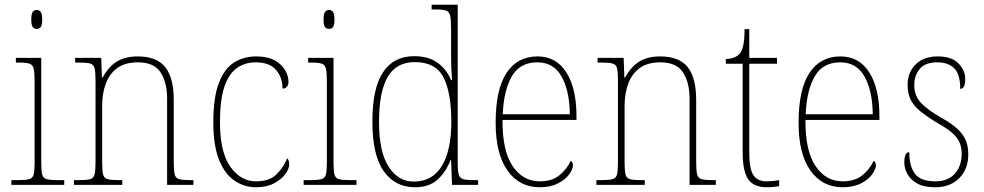

<svg xmlns="http://www.w3.org/2000/svg" viewBox="-20 -780 4152 810"><path d="M135 -658Q124 -658 118 -666Q112 -674 112 -698Q112 -721 118 -729.5Q124 -738 135 -738Q146 -738 152 -729.5Q158 -721 158 -698Q158 -674 152 -666Q146 -658 135 -658ZM28 0V-20H53Q87 -20 102.5 -24Q118 -28 122 -44Q126 -60 126 -95V-438Q126 -474 122 -490.5Q118 -507 104 -511.5Q90 -516 61 -516H47V-536H154V-95Q154 -60 158 -44Q162 -28 177.5 -24Q193 -20 227 -20H251V0Z M292 0V-20H310Q344 -20 359.5 -24Q375 -28 379 -44Q383 -60 383 -95V-442Q383 -476 379 -492Q375 -508 360.5 -512Q346 -516 316 -516H297V-536H407L410 -453H413Q439 -500 474 -521Q509 -542 561 -542Q641 -542 677 -497Q713 -452 713 -359V-95Q713 -60 717 -44Q721 -28 736.5 -24Q752 -20 785 -20H796V0H685V-365Q685 -432 657.5 -474.5Q630 -517 562 -517Q508 -517 475 -493Q442 -469 426.5 -427.5Q411 -386 411 -334V-95Q411 -60 415 -44Q419 -28 434.5 -24Q450 -20 484 -20H496V0Z M1060 10Q1010 10 969 -18Q928 -46 904 -106Q880 -166 880 -263Q880 -370 903.5 -430.5Q927 -491 967.5 -516.5Q1008 -542 1061 -542Q1126 -542 1161.5 -509.5Q1197 -477 1197 -434Q1197 -421 1189.5 -413.5Q1182 -406 1172 -406Q1172 -453 1144.5 -485Q1117 -517 1059 -517Q1014 -517 980 -493.5Q946 -470 927 -415Q908 -360 908 -264Q908 -139 951.5 -77Q995 -15 1060 -15Q1117 -15 1147 -45Q1177 -75 1192 -113Q1200 -103 1200 -85Q1200 -68 1183.5 -45.5Q1167 -23 1136 -6.5Q1105 10 1060 10Z M1368 -658Q1357 -658 1351 -666Q1345 -674 1345 -698Q1345 -721 1351 -729.5Q1357 -738 1368 -738Q1379 -738 1385 -729.5Q1391 -721 1391 -698Q1391 -674 1385 -666Q1379 -658 1368 -658ZM1261 0V-20H1286Q1320 -20 1335.5 -24Q1351 -28 1355 -44Q1359 -60 1359 -95V-438Q1359 -474 1355 -490.5Q1351 -507 1337 -511.5Q1323 -516 1294 -516H1280V-536H1387V-95Q1387 -60 1391 -44Q1395 -28 1410.5 -24Q1426 -20 1460 -20H1484V0Z M1731 10Q1647 10 1599 -57.5Q1551 -125 1551 -267Q1551 -408 1596 -475.5Q1641 -543 1727 -543Q1787 -543 1825 -516Q1863 -489 1883 -442H1887Q1885 -469 1884 -494.5Q1883 -520 1883 -543V-660Q1883 -698 1879 -714.5Q1875 -731 1861.5 -735.5Q1848 -740 1818 -740H1801V-760H1911V-91Q1911 -58 1915.5 -43Q1920 -28 1935 -24Q1950 -20 1983 -20H1997V0H1887L1883 -105H1881Q1861 -54 1825.5 -22Q1790 10 1731 10ZM1727 -14Q1806 -15 1845 -81.5Q1884 -148 1884 -265Q1884 -389 1851 -453.5Q1818 -518 1730 -518Q1652 -518 1615.5 -455.5Q1579 -393 1579 -264Q1579 -139 1620 -76Q1661 -13 1727 -14Z M2257 10Q2171 10 2121 -60.5Q2071 -131 2071 -262Q2071 -403 2117 -472.5Q2163 -542 2248 -542Q2326 -542 2369 -475Q2412 -408 2412 -290V-274H2100Q2099 -144 2142.5 -79.5Q2186 -15 2257 -15Q2309 -15 2340.5 -41Q2372 -67 2388 -102Q2397 -96 2397 -82Q2397 -66 2381 -44Q2365 -22 2333.5 -6Q2302 10 2257 10ZM2384 -298Q2383 -396 2349.5 -456.5Q2316 -517 2247 -517Q2173 -517 2139 -457.5Q2105 -398 2101 -298Z M2496 0V-20H2514Q2548 -20 2563.5 -24Q2579 -28 2583 -44Q2587 -60 2587 -95V-442Q2587 -476 2583 -492Q2579 -508 2564.5 -512Q2550 -516 2520 -516H2501V-536H2611L2614 -453H2617Q2643 -500 2678 -521Q2713 -542 2765 -542Q2845 -542 2881 -497Q2917 -452 2917 -359V-95Q2917 -60 2921 -44Q2925 -28 2940.5 -24Q2956 -20 2989 -20H3000V0H2889V-365Q2889 -432 2861.5 -474.5Q2834 -517 2766 -517Q2712 -517 2679 -493Q2646 -469 2630.5 -427.5Q2615 -386 2615 -334V-95Q2615 -60 2619 -44Q2623 -28 2638.5 -24Q2654 -20 2688 -20H2700V0Z M3215 10Q3160 10 3136.5 -23.5Q3113 -57 3113 -141V-511H3042V-531Q3080 -532 3099 -552Q3110 -563 3115.5 -588Q3121 -613 3121 -657H3141V-536H3258V-511H3141V-135Q3141 -67 3158.5 -41Q3176 -15 3214 -15Q3240 -15 3267 -20V5Q3253 8 3240 9Q3227 10 3215 10Z M3535 10Q3449 10 3399 -60.5Q3349 -131 3349 -262Q3349 -403 3395 -472.5Q3441 -542 3526 -542Q3604 -542 3647 -475Q3690 -408 3690 -290V-274H3378Q3377 -144 3420.5 -79.5Q3464 -15 3535 -15Q3587 -15 3618.5 -41Q3650 -67 3666 -102Q3675 -96 3675 -82Q3675 -66 3659 -44Q3643 -22 3611.5 -6Q3580 10 3535 10ZM3662 -298Q3661 -396 3627.5 -456.5Q3594 -517 3525 -517Q3451 -517 3417 -457.5Q3383 -398 3379 -298Z M3926 10Q3876 10 3847.5 -7Q3819 -24 3807 -48Q3795 -72 3795 -94Q3795 -138 3816 -138Q3816 -80 3839.5 -47.5Q3863 -15 3926 -15Q3980 -15 4008.5 -47.5Q4037 -80 4037 -131Q4037 -154 4030 -174Q4023 -194 4003.5 -213.5Q3984 -233 3945 -255Q3894 -285 3864 -309.5Q3834 -334 3821.5 -360Q3809 -386 3809 -422Q3809 -475 3843 -508.5Q3877 -542 3936 -542Q3995 -542 4023.5 -512.5Q4052 -483 4052 -447Q4052 -405 4031 -405Q4031 -466 4006 -491.5Q3981 -517 3934 -517Q3883 -517 3860 -489Q3837 -461 3837 -421Q3837 -376 3866 -345.5Q3895 -315 3952 -283Q3998 -257 4022.5 -233Q4047 -209 4056 -184Q4065 -159 4065 -129Q4065 -66 4026.5 -28Q3988 10 3926 10Z"/></svg>

Font: Noto Serif Lao SemiCondensed Thin
Style: Regular
Weight: 100
Width: 4
Designer: Monotype Design Team
Foundry: Monotype Imaging Inc.
Version: Version 2.003; ttfautohint (v1.8.4.7-5d5b)